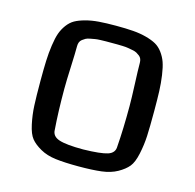

<svg xmlns="http://www.w3.org/2000/svg" viewBox="-87 -640 746 736"><g transform="rotate(15 286.0 -272.0)"><path d="M286.6 -60.1Q356 -61.5 383.1 -70.3Q410.2 -79.1 410.2 -105Q415.5 -174.8 415.5 -266.6Q415.5 -296.9 413.1 -353.3Q410.6 -409.7 410.6 -437Q410.6 -445.3 408 -452.1Q405.3 -459 399.2 -463.6Q393.1 -468.3 387 -471.7Q380.9 -475.1 369.9 -477.1Q358.9 -479 351.3 -480.5Q343.8 -481.9 329.8 -482.4Q315.9 -482.9 308.3 -482.9Q300.8 -482.9 286.1 -482.9Q271.5 -482.9 263.9 -482.9Q256.3 -482.9 242.4 -482.4Q228.5 -481.9 220.9 -480.5Q213.4 -479 202.4 -477.1Q191.4 -475.1 185.3 -471.7Q179.2 -468.3 173.1 -463.6Q167 -459 164.3 -452.1Q161.6 -445.3 161.6 -437Q161.6 -409.7 159.2 -353.3Q156.7 -296.9 156.7 -266.6Q156.7 -174.8 162.1 -105Q162.1 -79.1 190.7 -69.6Q219.2 -60.1 286.6 -60.1ZM285.6 7.3Q231.4 7.3 195.3 2.9Q159.2 -1.5 133.1 -16.4Q106.9 -31.2 93.3 -48.1Q79.6 -64.9 71.8 -101.3Q64 -137.7 62.3 -173.3Q60.5 -209 60.5 -272.5Q60.5 -319.8 61.8 -351.6Q63 -383.3 67.4 -413.8Q71.8 -444.3 78.4 -463.1Q85 -481.9 97.4 -498.8Q109.9 -515.6 125.5 -524.4Q141.1 -533.2 165.3 -539.8Q189.5 -546.4 218 -548.6Q246.6 -550.8 286.1 -550.8Q325.7 -550.8 354.2 -548.6Q382.8 -546.4 407 -539.8Q431.2 -533.2 446.8 -524.4Q462.4 -515.6 474.9 -498.8Q487.3 -481.9 493.9 -463.1Q500.5 -444.3 504.9 -413.8Q509.3 -383.3 510.5 -351.6Q511.7 -319.8 511.7 -272.5Q511.7 -209 510 -173.3Q508.3 -137.7 500.5 -101.3Q492.7 -64.9 478.8 -47.9Q464.8 -30.8 438.7 -16.1Q412.6 -1.5 376.5 2.9Q340.3 7.3 285.6 7.3Z"/></g></svg>

Font: Coda
Style: Regular
Weight: 400
Designer: vernon adams
Foundry: vernon adams
Version: Version 2.000; ttfautohint (v0.8) -r 50 -G 200 -x